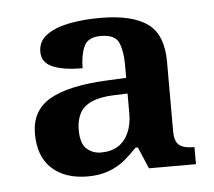

<svg xmlns="http://www.w3.org/2000/svg" viewBox="-36 -757 463 415"><g transform="rotate(-5 196.0 -549.5)"><path d="M139 -380Q90 -380 61.5 -406Q33 -432 33 -482Q33 -532 73.5 -555.5Q114 -579 197 -583L240 -585V-614Q240 -643 232 -661.5Q224 -680 193 -680Q165 -680 156.5 -661Q148 -642 148 -614Q106 -614 83 -624Q60 -634 60 -657Q60 -680 78.5 -693.5Q97 -707 127.5 -713Q158 -719 195 -719Q264 -719 297.5 -695Q331 -671 331 -612V-461Q331 -440 340.5 -431.5Q350 -423 374 -423V-386H272L252 -433H247Q235 -420 220 -407.5Q205 -395 185 -387.5Q165 -380 139 -380ZM172 -429Q194 -429 209 -438.5Q224 -448 232 -466Q240 -484 240 -506V-551L211 -550Q181 -549 162.5 -541Q144 -533 136 -518Q128 -503 128 -482Q128 -452 141 -440.5Q154 -429 172 -429Z"/></g></svg>

Font: Noto Serif Thai Medium
Style: Regular
Weight: 500
Version: Version 2.001